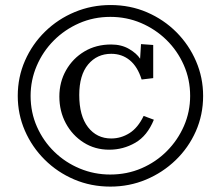

<svg xmlns="http://www.w3.org/2000/svg" viewBox="-20 -708 856 744"><path d="M407.7 15.1Q332.5 15.1 267.3 -12.7Q202.1 -40.5 153.1 -89.4Q104 -138.2 76.4 -201.7Q48.8 -265.1 48.8 -336.4Q48.8 -409.2 76.9 -473.1Q105 -537.1 154.8 -585.7Q204.6 -634.3 269.8 -661.4Q335 -688.5 408.2 -688.5Q484.4 -688.5 549.6 -660.4Q614.7 -632.3 663.6 -583.3Q712.4 -534.2 739.7 -470.7Q767.1 -407.2 767.1 -336.4Q767.1 -263.2 738.8 -199.2Q710.4 -135.3 660.4 -87.2Q610.4 -39.1 545.7 -12Q481 15.1 407.7 15.1ZM403.3 -127.9Q347.7 -127.9 304 -155.8Q260.3 -183.6 235.1 -230.2Q210 -276.9 210 -334Q210 -390.1 236.1 -436Q262.2 -481.9 307.4 -508.8Q352.5 -535.6 410.6 -535.6Q450.7 -535.6 480.2 -518.3Q509.8 -501 522.9 -480.5L526.4 -537.1L573.7 -533.7V-405.3L528.8 -399.9Q513.2 -449.7 482.9 -474.6Q452.6 -499.5 411.1 -499.5Q356 -499.5 321.5 -458.3Q287.1 -417 287.1 -339.8Q287.1 -259.3 321 -215.3Q355 -171.4 411.1 -171.4Q448.7 -171.4 481.7 -192.1Q514.6 -212.9 536.6 -258.8L576.2 -244.1Q550.8 -181.6 504.2 -154.8Q457.5 -127.9 403.3 -127.9ZM407.2 -31.7Q472.2 -31.7 528.3 -55.9Q584.5 -80.1 626.7 -122.6Q668.9 -165 692.9 -220Q716.8 -274.9 716.8 -336.4Q716.8 -400.4 692.1 -456.1Q667.5 -511.7 624.8 -553.5Q582 -595.2 526.4 -618.9Q470.7 -642.6 407.7 -642.6Q342.8 -642.6 286.6 -617.9Q230.5 -593.3 188.2 -550.8Q146 -508.3 122.3 -452.9Q98.6 -397.5 98.6 -336.4Q98.6 -272 123.3 -216.6Q147.9 -161.1 190.7 -119.6Q233.4 -78.1 289.3 -54.9Q345.2 -31.7 407.2 -31.7Z"/></svg>

Font: Kameron Medium
Style: Regular
Weight: 500
Designer: Vernon Adams
Foundry: Vernon Adams
Version: Version 1.100